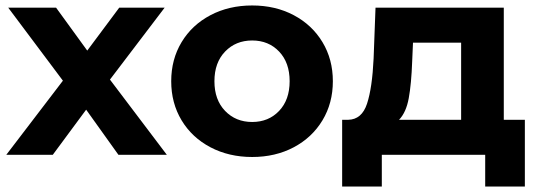

<svg xmlns="http://www.w3.org/2000/svg" viewBox="-20 -566 1962 702"><path d="M413 0 295 -165 173 0H3L210 -271L10 -538H185L299 -381L416 -538H582L382 -275L590 0Z M606 -269Q606 -349 644 -412Q682 -475 749.5 -510.5Q817 -546 902 -546Q987 -546 1054 -510.5Q1121 -475 1159 -412Q1197 -349 1197 -269Q1197 -189 1159 -126Q1121 -63 1054 -27.5Q987 8 902 8Q817 8 749.5 -27.5Q682 -63 644 -126Q606 -189 606 -269ZM1039 -269Q1039 -337 1000.5 -377.5Q962 -418 902 -418Q842 -418 803 -377.5Q764 -337 764 -269Q764 -201 803 -160.5Q842 -120 902 -120Q962 -120 1000.5 -160.5Q1039 -201 1039 -269Z M1899 -128V116H1754V0H1376V116H1231V-128H1253Q1303 -129 1322 -187Q1341 -245 1346 -352L1353 -538H1822V-128ZM1439 -128H1666V-410H1490L1487 -341Q1484 -259 1474.5 -207Q1465 -155 1439 -128Z"/></svg>

Font: Montserrat-Bold
Style: Bold
Weight: 700
Version: Version 7.200